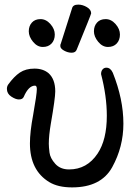

<svg xmlns="http://www.w3.org/2000/svg" viewBox="-20 -790 598 834"><path d="M293 24Q232 24 194 1Q110 -50 110 -167Q110 -217 124 -291Q140 -381 140 -403Q140 -418 132 -418Q104 -418 83 -369Q78 -358 62 -358Q48 -358 29 -370.5Q10 -383 10 -404Q10 -414 15 -422Q41 -458 66.5 -475Q92 -492 130 -492Q167 -492 191 -472Q220 -446 220 -393Q220 -363 201 -254Q192 -201 192 -166Q192 -152 195 -127.5Q198 -103 220 -78.5Q242 -54 280 -54Q358 -54 404 -123Q444 -183 444 -287Q444 -372 419 -468Q419 -481 425.5 -488.5Q432 -496 442 -496Q460 -496 470 -474Q516 -359 516 -253Q516 -152 467.5 -64Q419 24 293 24ZM204 -601Q190 -586 166 -586Q142 -586 123.5 -608.5Q105 -631 105 -654Q105 -677 118.5 -692Q132 -707 156 -707Q180 -707 199 -685.5Q218 -664 218 -640Q218 -616 204 -601ZM487 -601Q473 -586 449 -586Q425 -586 406.5 -608.5Q388 -631 388 -654Q388 -677 401.5 -692Q415 -707 439 -707Q463 -707 482 -685.5Q501 -664 501 -640Q501 -616 487 -601ZM291 -561Q275 -561 258.5 -570Q242 -579 242 -590Q242 -598 244 -600L293 -754Q297 -770 320 -770Q339 -770 357.5 -759Q376 -748 376 -732Q376 -728 313 -574Q308 -561 291 -561Z"/></svg>

Font: ToneOZ-Pinyin-WenKai-Medium
Style: Medium
Weight: 700
Designer: Fontworks Inc.
Foundry: ToneOZ
Version: Version 0.240331